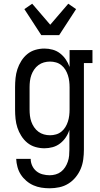

<svg xmlns="http://www.w3.org/2000/svg" viewBox="-20 -789 540 1032"><path d="M247 223Q224 223 202 219.5Q180 216 159.5 207Q139 198 121.5 183Q104 168 92 149.5Q80 131 74 109Q68 87 67 65H145Q145 84 153 101.5Q161 119 175.5 131Q190 143 209 148Q228 153 247 153Q263 153 279 148.5Q295 144 308 134Q321 124 330 110Q339 96 344.5 80Q350 64 351.5 47.5Q353 31 353 15V-91Q346 -69 333.5 -50.5Q321 -32 303 -18Q285 -4 263 2Q241 8 219 8Q194 8 170 1Q146 -6 127 -21.5Q108 -37 94.5 -58.5Q81 -80 73.5 -103Q66 -126 63.5 -150.5Q61 -175 61 -200V-320Q61 -345 63.5 -369.5Q66 -394 73.5 -417Q81 -440 94.5 -461.5Q108 -483 127 -498.5Q146 -514 170 -521Q194 -528 219 -528Q241 -528 263 -522Q285 -516 303 -502Q321 -488 333.5 -469.5Q346 -451 354 -429V-520H477V-450H431V15Q431 41 427.5 67.5Q424 94 414 118Q404 142 387 163Q370 184 347.5 198Q325 212 299 217.5Q273 223 247 223ZM249 -62Q265 -62 281 -66.5Q297 -71 310 -81.5Q323 -92 331.5 -106Q340 -120 345 -135.5Q350 -151 352 -167.5Q354 -184 354 -200V-320Q354 -336 352 -352.5Q350 -369 345 -384.5Q340 -400 331.5 -414Q323 -428 310 -438.5Q297 -449 281 -453.5Q265 -458 249 -458Q232 -458 216 -453.5Q200 -449 186.5 -439Q173 -429 163.5 -415Q154 -401 148.5 -385.5Q143 -370 141 -353.5Q139 -337 139 -320V-200Q139 -183 141 -166.5Q143 -150 148.5 -134.5Q154 -119 163.5 -105Q173 -91 186.5 -81Q200 -71 216 -66.5Q232 -62 249 -62ZM202 -600 111 -740 153 -769 250 -656 347 -769 389 -740 298 -600Z"/></svg>

Font: Iosevka Curly Slab
Style: Regular
Weight: 400
Monospace: yes
Designer: Belleve Invis
Foundry: Belleve Invis
Version: Version 22.1.2; ttfautohint (v1.8.4)